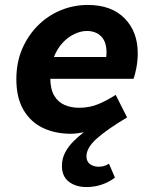

<svg xmlns="http://www.w3.org/2000/svg" viewBox="-20 -528 640 775"><path d="M329 227Q286 227 258 205.5Q230 184 230 142Q230 112 243 87.5Q256 63 276.5 42.5Q297 22 318 6Q307 8 293 10Q279 12 267 12Q203 12 153.5 -11.5Q104 -35 75 -84Q46 -133 46 -208Q46 -276 69.5 -330.5Q93 -385 133 -425Q173 -465 225 -486.5Q277 -508 334 -508Q430 -508 483 -454Q536 -400 536 -313Q536 -282 530 -252Q524 -222 519 -210H149L164 -298H444L404 -278Q407 -286 408.5 -296.5Q410 -307 410 -316Q410 -359 388.5 -381Q367 -403 330 -403Q307 -403 281 -391Q255 -379 233 -355.5Q211 -332 197 -296.5Q183 -261 183 -214Q183 -169 198.5 -142.5Q214 -116 240.5 -104.5Q267 -93 299 -93Q342 -93 377.5 -108Q413 -123 447 -145L493 -54Q414 -7 371.5 30.5Q329 68 329 103Q329 124 343.5 134.5Q358 145 378 145Q389 145 398.5 142.5Q408 140 420 133L444 189Q422 206 392.5 216.5Q363 227 329 227Z"/></svg>

Font: Source Code Pro ExtraLight
Style: Bold Italic
Weight: 700
Italic angle: -11°
Monospace: yes
Version: Version 1.016;hotconv 1.0.116;makeotfexe 2.5.65601